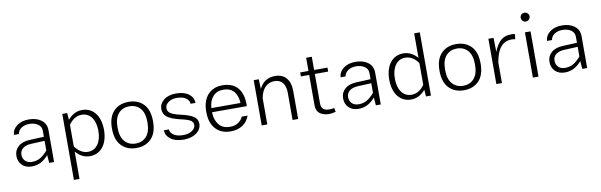

<svg xmlns="http://www.w3.org/2000/svg" viewBox="-56 -1280 6512 2079"><g transform="rotate(-10 3200.0 -240.0)"><path d="M446.3 -353C446.3 -448.7 361.8 -502 256.8 -502C203.6 -502 160.2 -489.7 126 -464.8C91.3 -439.9 72.3 -406.2 68.4 -364.7H123.5C127.9 -391.6 142.1 -413.1 166 -429.2C189.9 -445.3 219.2 -453.1 254.4 -453.1C289.6 -453.1 320.3 -444.8 346.2 -427.7C372.1 -410.6 384.8 -385.7 384.8 -353V-288.6L228.5 -281.7C173.3 -279.3 130.9 -265.1 101.1 -238.3C70.8 -211.4 55.7 -177.2 55.7 -135.7C55.7 -93.8 68.8 -59.6 95.2 -33.7C121.6 -7.8 157.2 5.4 201.7 5.4C271.5 5.4 331.1 -22.9 385.3 -86.9L392.6 0H446.3ZM111.3 -139.6C111.3 -194.3 155.3 -233.4 233.9 -237.3L384.8 -244.1V-137.7C355 -103.5 327.1 -79.1 301.3 -64.9C275.4 -50.3 245.6 -43 211.9 -43C149.4 -43 111.3 -82.5 111.3 -139.6Z M624 228H685.5V-73.2C727.1 -22.9 779.8 4.9 840.8 4.9C962.9 4.9 1039.1 -96.2 1039.1 -249.5C1039.1 -402.8 963.9 -502.4 840.8 -502.4C778.8 -502.4 726.6 -473.1 684.1 -422.4L677.7 -497.6H624ZM827.1 -452.6C873.5 -452.6 910.2 -434.1 937 -397.5C963.9 -360.8 977.1 -311.5 977.1 -249.5C977.1 -187.5 963.9 -138.2 937 -101.1C910.2 -63.5 873.5 -44.9 827.1 -44.9C772 -44.9 721.2 -78.1 685.5 -130.4V-367.2C721.2 -419.4 771 -452.6 827.1 -452.6Z M1352.1 -502C1284.2 -502 1230 -481 1188.5 -438.5C1147 -396 1126 -333 1126 -248.5C1126 -164.6 1147 -101.1 1188.5 -58.6C1230 -16.1 1284.2 5.4 1352.1 5.4C1419.9 5.4 1474.6 -16.1 1516.1 -58.6C1557.6 -101.1 1578.1 -164.6 1578.1 -248.5C1578.1 -333 1557.6 -396 1516.1 -438.5C1474.6 -481 1419.9 -502 1352.1 -502ZM1352.1 -453.1C1400.9 -453.1 1440.4 -436.5 1471.2 -403.3C1501.5 -369.6 1516.6 -318.4 1516.6 -248.5C1516.6 -179.2 1501.5 -127.9 1471.2 -94.2C1440.9 -60.5 1401.4 -43.9 1352.1 -43.9C1303.2 -43.9 1263.7 -60.5 1233.4 -94.2C1202.6 -127.9 1187.5 -179.2 1187.5 -248.5C1187.5 -318.4 1202.6 -369.6 1233.4 -403.3C1263.7 -436.5 1303.2 -453.1 1352.1 -453.1Z M1874 -502C1816.9 -502 1772 -488.3 1738.8 -461.4C1705.6 -434.6 1689 -401.4 1689 -362.8C1689 -326.2 1703.1 -296.9 1731 -274.9C1758.8 -252.9 1806.6 -233.9 1875 -217.8C1927.2 -206.5 1963.4 -194.8 1982.4 -182.6C2001.5 -170.4 2010.7 -154.3 2010.7 -133.3C2010.7 -109.4 1998.5 -88.9 1974.1 -71.3C1949.2 -53.2 1916 -44.4 1874.5 -44.4C1830.1 -44.4 1794.9 -53.2 1770 -70.8C1745.1 -87.9 1731.9 -108.4 1731.4 -131.8H1677.2C1677.2 -93.3 1694.3 -61 1729 -34.7C1763.7 -8.3 1811.5 4.9 1873 4.9C1991.2 4.9 2067.4 -58.1 2067.4 -135.3C2067.4 -168.9 2053.7 -195.3 2025.9 -215.3C1998 -234.9 1950.7 -252 1883.3 -267.1C1830.1 -279.3 1793.9 -292.5 1774.4 -306.6C1754.9 -320.3 1745.1 -338.9 1745.1 -362.8C1745.1 -386.7 1756.8 -408.2 1780.8 -426.3C1804.2 -444.3 1835.9 -453.1 1875.5 -453.1C1918 -453.1 1951.2 -444.3 1975.1 -427.2C1999 -409.7 2010.7 -388.7 2011.2 -364.7H2064.9C2064.9 -403.8 2048.3 -436.5 2014.6 -462.9C1981 -488.8 1934.1 -502 1874 -502Z M2606.9 -233.9C2611.8 -392.6 2546.9 -502 2384.3 -502C2316.9 -502 2263.2 -480 2223.1 -436C2183.1 -391.6 2163.1 -329.1 2163.1 -248.5C2163.1 -168.9 2183.1 -106.4 2223.1 -62C2262.7 -17.1 2317.9 5.4 2388.7 5.4C2494.1 5.4 2567.4 -46.9 2596.7 -131.3H2532.7C2522.9 -107.9 2506.3 -87.9 2482.4 -70.8C2458.5 -53.7 2427.7 -44.9 2390.1 -44.9C2335.9 -44.9 2294.9 -62.5 2267.1 -97.7C2239.3 -132.8 2224.6 -178.2 2224.1 -233.9ZM2225.1 -279.3C2227.5 -330.6 2242.7 -372.1 2270.5 -404.8C2297.9 -437 2335.9 -453.1 2384.8 -453.1C2499 -453.1 2539.1 -376.5 2544.9 -279.3Z M2790.5 -288.1C2808.1 -391.1 2864.7 -448.7 2949.2 -448.7C3023.9 -448.7 3068.4 -393.1 3068.4 -303.7V0H3129.9V-312C3129.9 -370.6 3115.2 -417 3086.4 -451.2C3057.6 -484.9 3016.6 -502 2964.4 -502C2882.3 -502 2823.7 -464.8 2788.6 -391.1L2784.2 -497.6H2729V0H2790.5Z M3534.7 -49.3C3521.5 -46.9 3498.5 -43.5 3478.5 -43.5C3424.3 -43.5 3392.1 -68.4 3392.1 -123.5V-449.2H3539.1V-492.7H3392.1V-638.2H3330.1V-492.7H3238.8V-449.2H3330.1V-117.7C3330.1 -74.2 3343.3 -43 3370.1 -23.9C3397 -4.9 3429.2 4.9 3467.8 4.9C3493.7 4.9 3520 0 3543.5 -6.3Z M4038.1 -353C4038.1 -448.7 3953.6 -502 3848.6 -502C3795.4 -502 3752 -489.7 3717.8 -464.8C3683.1 -439.9 3664.1 -406.2 3660.2 -364.7H3715.3C3719.7 -391.6 3733.9 -413.1 3757.8 -429.2C3781.7 -445.3 3811 -453.1 3846.2 -453.1C3881.3 -453.1 3912.1 -444.8 3938 -427.7C3963.9 -410.6 3976.6 -385.7 3976.6 -353V-288.6L3820.3 -281.7C3765.1 -279.3 3722.7 -265.1 3692.9 -238.3C3662.6 -211.4 3647.5 -177.2 3647.5 -135.7C3647.5 -93.8 3660.6 -59.6 3687 -33.7C3713.4 -7.8 3749 5.4 3793.5 5.4C3863.3 5.4 3922.9 -22.9 3977.1 -86.9L3984.4 0H4038.1ZM3703.1 -139.6C3703.1 -194.3 3747.1 -233.4 3825.7 -237.3L3976.6 -244.1V-137.7C3946.8 -103.5 3918.9 -79.1 3893.1 -64.9C3867.2 -50.3 3837.4 -43 3803.7 -43C3741.2 -43 3703.1 -82.5 3703.1 -139.6Z M4174.8 -248C4174.8 -94.7 4250.5 4.9 4373 4.9C4434.1 4.9 4487.3 -23.9 4529.8 -74.7L4535.6 0H4589.8V-695.3H4527.8V-425.3C4486.3 -474.1 4434.1 -502.4 4373 -502.4C4251 -502.4 4174.8 -401.9 4174.8 -248ZM4236.8 -248C4236.8 -310.1 4250 -359.4 4276.9 -397C4303.7 -434.1 4340.3 -452.6 4386.7 -452.6C4442.9 -452.6 4492.2 -419.9 4527.8 -367.7V-129.9C4492.2 -77.6 4442.9 -44.9 4386.7 -44.9C4340.3 -44.9 4303.7 -63.5 4276.9 -100.1C4250 -136.7 4236.8 -186 4236.8 -248Z M4953.6 -502C4885.7 -502 4831.5 -481 4790 -438.5C4748.5 -396 4727.5 -333 4727.5 -248.5C4727.5 -164.6 4748.5 -101.1 4790 -58.6C4831.5 -16.1 4885.7 5.4 4953.6 5.4C5021.5 5.4 5076.2 -16.1 5117.7 -58.6C5159.2 -101.1 5179.7 -164.6 5179.7 -248.5C5179.7 -333 5159.2 -396 5117.7 -438.5C5076.2 -481 5021.5 -502 4953.6 -502ZM4953.6 -453.1C5002.4 -453.1 5042 -436.5 5072.8 -403.3C5103 -369.6 5118.2 -318.4 5118.2 -248.5C5118.2 -179.2 5103 -127.9 5072.8 -94.2C5042.5 -60.5 5002.9 -43.9 4953.6 -43.9C4904.8 -43.9 4865.2 -60.5 4835 -94.2C4804.2 -127.9 4789.1 -179.2 4789.1 -248.5C4789.1 -318.4 4804.2 -369.6 4835 -403.3C4865.2 -436.5 4904.8 -453.1 4953.6 -453.1Z M5309.1 0H5370.6V-232.9L5371.1 -232.4C5378.4 -272.5 5389.2 -308.6 5403.3 -341.3C5432.1 -405.8 5479.5 -447.3 5555.7 -447.3C5572.8 -447.3 5585.9 -445.3 5594.7 -441.9L5601.1 -498C5589.4 -501 5576.7 -502.4 5563 -502.4C5509.8 -502.4 5468.3 -487.3 5438 -456.5C5407.7 -425.8 5384.8 -387.7 5369.1 -341.8L5365.7 -497.6H5309.1Z M5692.9 -660.2C5692.9 -633.3 5713.9 -611.3 5741.7 -611.3C5769.5 -611.3 5790.5 -633.3 5790.5 -660.2C5790.5 -687 5769.5 -708 5741.7 -708C5713.9 -708 5692.9 -687 5692.9 -660.2ZM5710.9 0H5772.5V-497.6H5710.9Z M6307.6 -353C6307.6 -448.7 6223.1 -502 6118.2 -502C6064.9 -502 6021.5 -489.7 5987.3 -464.8C5952.6 -439.9 5933.6 -406.2 5929.7 -364.7H5984.9C5989.3 -391.6 6003.4 -413.1 6027.3 -429.2C6051.3 -445.3 6080.6 -453.1 6115.7 -453.1C6150.9 -453.1 6181.6 -444.8 6207.5 -427.7C6233.4 -410.6 6246.1 -385.7 6246.1 -353V-288.6L6089.8 -281.7C6034.7 -279.3 5992.2 -265.1 5962.4 -238.3C5932.1 -211.4 5917 -177.2 5917 -135.7C5917 -93.8 5930.2 -59.6 5956.5 -33.7C5982.9 -7.8 6018.6 5.4 6063 5.4C6132.8 5.4 6192.4 -22.9 6246.6 -86.9L6253.9 0H6307.6ZM5972.7 -139.6C5972.7 -194.3 6016.6 -233.4 6095.2 -237.3L6246.1 -244.1V-137.7C6216.3 -103.5 6188.5 -79.1 6162.6 -64.9C6136.7 -50.3 6106.9 -43 6073.2 -43C6010.7 -43 5972.7 -82.5 5972.7 -139.6Z"/></g></svg>

Font: Estedad Light
Style: Regular
Weight: 300
Designer: Amin Abedi
Version: Version 7.3